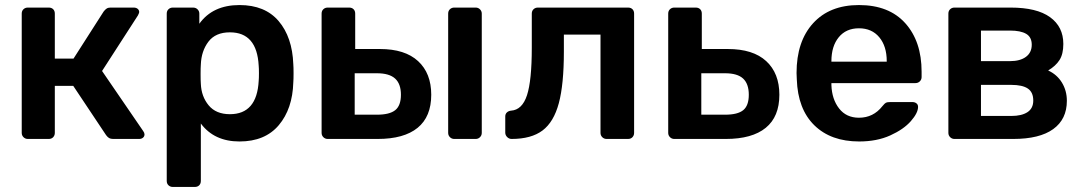

<svg xmlns="http://www.w3.org/2000/svg" viewBox="-20 -550 4293 760"><path d="M547 -31Q552 -24 552 -18Q552 -10 546 -5Q540 0 531 0H428Q418 0 412 -3.5Q406 -7 400 -15L270 -210H197V-24Q197 -14 190.5 -7Q184 0 173 0H90Q80 0 73 -7Q66 -14 66 -24V-496Q66 -507 73 -513.5Q80 -520 90 -520H173Q184 -520 190.5 -513.5Q197 -507 197 -496V-318H271L390 -504Q396 -512 402 -516Q408 -520 417 -520H509Q519 -520 525 -515Q531 -510 531 -502Q531 -499 526 -489L384 -269Z M664 190Q654 190 647 183.5Q640 177 640 166V-496Q640 -507 647 -513.5Q654 -520 664 -520H744Q755 -520 762 -513Q769 -506 769 -496V-456Q822 -530 928 -530Q1029 -530 1083 -466.5Q1137 -403 1141 -296Q1142 -284 1142 -260Q1142 -236 1141 -224Q1138 -119 1083.5 -54.5Q1029 10 928 10Q828 10 775 -61V166Q775 177 768.5 183.5Q762 190 751 190ZM890 -98Q997 -98 1004 -230Q1005 -240 1005 -260Q1005 -280 1004 -290Q997 -422 890 -422Q833 -422 805 -385Q777 -348 775 -295Q774 -283 774 -257Q774 -231 775 -218Q777 -168 806 -133Q835 -98 890 -98Z M1277 0Q1267 0 1260 -7Q1253 -14 1253 -24V-496Q1253 -507 1260 -513.5Q1267 -520 1277 -520H1362Q1373 -520 1379.5 -513.5Q1386 -507 1386 -496V-356H1484Q1583 -356 1635 -308Q1687 -260 1687 -175Q1687 -88 1633 -44Q1579 0 1475 0ZM1778 0Q1768 0 1761 -7Q1754 -14 1754 -24V-496Q1754 -507 1761 -513.5Q1768 -520 1778 -520H1863Q1873 -520 1880 -513Q1887 -506 1887 -496V-24Q1887 -14 1880 -7Q1873 0 1863 0ZM1472 -96Q1522 -96 1544.5 -114Q1567 -132 1567 -175Q1567 -218 1544 -239Q1521 -260 1472 -260H1384V-96Z M2005 0Q1995 0 1987.5 -7.5Q1980 -15 1980 -25V-89Q1980 -99 1986.5 -105Q1993 -111 2003 -112Q2047 -115 2066 -173Q2085 -231 2085 -361V-496Q2085 -507 2092 -513.5Q2099 -520 2109 -520H2466Q2477 -520 2483.5 -513.5Q2490 -507 2490 -496V-24Q2490 -14 2483.5 -7Q2477 0 2466 0H2381Q2371 0 2364 -7Q2357 -14 2357 -24V-413H2212V-346Q2212 -216 2192 -141.5Q2172 -67 2127.5 -33.5Q2083 0 2005 0Z M2649 0Q2639 0 2632 -7Q2625 -14 2625 -24V-496Q2625 -507 2632 -513.5Q2639 -520 2649 -520H2734Q2745 -520 2751.5 -513.5Q2758 -507 2758 -496V-356H2861Q2961 -356 3013 -308Q3065 -260 3065 -175Q3065 -88 3011 -44Q2957 0 2853 0ZM2850 -96Q2900 -96 2922 -114Q2944 -132 2944 -175Q2944 -218 2921.5 -239Q2899 -260 2850 -260H2756V-96Z M3381 10Q3269 10 3203.5 -54Q3138 -118 3134 -236L3133 -261Q3133 -386 3198.5 -458Q3264 -530 3380 -530Q3499 -530 3563.5 -458Q3628 -386 3628 -266V-245Q3628 -235 3621 -228Q3614 -221 3603 -221H3271V-213Q3273 -157 3301.5 -120.5Q3330 -84 3380 -84Q3437 -84 3473 -130Q3482 -141 3487 -143.5Q3492 -146 3504 -146H3592Q3601 -146 3607.5 -141Q3614 -136 3614 -127Q3614 -103 3585.5 -70.5Q3557 -38 3504 -14Q3451 10 3381 10ZM3490 -306V-308Q3490 -367 3460.5 -402.5Q3431 -438 3380 -438Q3329 -438 3300 -402.5Q3271 -367 3271 -308V-306Z M3758 0Q3748 0 3741 -7Q3734 -14 3734 -24V-496Q3734 -507 3741 -513.5Q3748 -520 3758 -520H3980Q4084 -520 4136.5 -482Q4189 -444 4189 -376Q4189 -336 4174 -312.5Q4159 -289 4129 -271Q4164 -255 4183.5 -223Q4203 -191 4203 -151Q4203 -78 4149 -39Q4095 0 3991 0ZM3978 -308Q4018 -308 4041 -325Q4064 -342 4064 -373Q4064 -403 4042 -416Q4020 -429 3978 -429H3863V-308ZM3983 -91Q4024 -91 4047 -106Q4070 -121 4070 -152Q4070 -185 4048.5 -199.5Q4027 -214 3983 -214H3863V-91Z"/></svg>

Font: Rubik AZ
Style: Regular
Weight: 500
Designer: Hubert and Fischer
Foundry: Hubert & Fischer
Version: Version 2.000